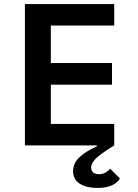

<svg xmlns="http://www.w3.org/2000/svg" viewBox="-20 -718 680 948"><path d="M103 -698H544V-592H231V-407H533V-300H231V-106H544V0Q474 43 452 66Q430 89 430 108Q430 142 470 142Q500 142 524 115L572 163Q560 185 531.5 197.5Q503 210 460 210Q408 210 374.5 189.5Q341 169 341 127Q341 89 370.5 60Q400 31 459 4L458 0H103Z"/></svg>

Font: Writer SemiBold
Style: Regular
Weight: 600
Monospace: yes
Designer: Mike Abbink, Paul van der Laan, Pieter van Rosmalen
Foundry: Bold Monday
Version: Version 2.001 2020